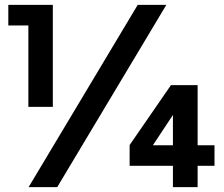

<svg xmlns="http://www.w3.org/2000/svg" viewBox="-20 -765 917 785"><path d="M96 -661H14V-745H196V-328H96ZM543 -745H660L214 0H97ZM687 -87H510V-172L679 -417H788V-171H857V-87H788V0H687ZM687 -171V-295L605 -171Z"/></svg>

Font: Evergrow Sans 
Style: ExtraBold
Weight: 800
Foundry: 10Web
Version: Version 1.000